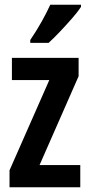

<svg xmlns="http://www.w3.org/2000/svg" viewBox="-20 -786 376 806"><path d="M317 0H20V-71L187 -450H30V-543H310V-466L146 -93H317ZM320 -757Q307 -737 283 -709.5Q259 -682 232.5 -654Q206 -626 184 -606H107V-618Q134 -658 155 -695.5Q176 -733 191 -766H320Z"/></svg>

Font: Noto Sans Gujarati UI ExtraCondensed SemiBold
Style: Regular
Weight: 600
Width: 2
Designer: Jelle Bosma - Monotype Design Team, Universal Thirst
Foundry: Monotype Imaging Inc.
Version: Version 2.106; ttfautohint (v1.8.4.7-5d5b)